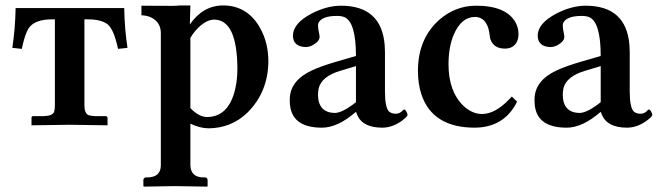

<svg xmlns="http://www.w3.org/2000/svg" viewBox="-20 -465 2447 714"><path d="M306.2 -393.1H293.9V-74.2Q293.9 -43 309.6 -36.6Q318.8 -33.7 334 -33.2H375Q378.9 -31.7 379.9 -26.9V1L240.2 -1L97.2 1V-26.9Q97.2 -32.7 103 -33.2H144Q176.8 -34.2 181.6 -50.3Q184.1 -58.6 184.1 -74.2V-393.1H173.8Q107.9 -393.1 85.9 -358.9Q72.3 -336.9 61 -283.2L25.9 -287.1Q36.6 -357.9 38.1 -435.1H441.9Q443.4 -356.4 454.1 -287.1L418.9 -283.2Q403.8 -354.5 380.9 -374Q356.9 -393.1 306.2 -393.1Z M688 -324.2V-63Q718.8 -30.8 749 -29.8Q831.1 -29.8 855 -135.3Q862.8 -169.9 862.8 -210Q861.8 -391.1 776.9 -392.1Q743.7 -392.1 707.5 -351.6Q696.3 -338.4 688 -324.2ZM578.1 150.9V-341.8Q578.1 -381.8 542.5 -399.9Q525.9 -407.7 505.9 -408.2V-443.8Q530.8 -443.8 572.8 -443.4Q637.2 -442.4 647.9 -444.8H688L686 -374Q734.4 -444.3 809.1 -444.8Q901.4 -444.8 948.7 -358.4Q978 -304.2 978 -236.8Q977.1 -123.5 900.9 -46.9Q840.8 11.7 754.9 12.2Q723.6 11.7 688 -4.9V150.9Q689.9 193.8 735.8 194.8H744.1Q751 196.8 752 203.1V227.1L751 229Q750 229 630.9 227.1L515.1 229L513.2 227.1V203.1Q515.1 196.3 521 194.8H529.8Q577.1 193.4 578.1 150.9Z M1302.2 -47.9Q1235.4 9.8 1177.2 9.8Q1072.8 9.8 1059.6 -66.4Q1057.1 -80.1 1057.6 -95.2Q1057.6 -165 1140.6 -203.6Q1174.3 -219.2 1231.4 -235.8L1303.7 -256.8Q1303.7 -382.8 1260.7 -401.4Q1249 -405.8 1233.4 -405.8Q1178.7 -405.8 1165 -381.3Q1162.6 -376 1162.6 -371.1Q1162.6 -359.9 1166 -343.8Q1168.5 -332.5 1168.5 -328.1Q1168.5 -312 1144.5 -297.9Q1130.4 -290 1116.7 -290Q1070.3 -291.5 1069.3 -332Q1069.3 -378.4 1139.6 -415Q1194.8 -443.4 1247.6 -443.8Q1398.9 -443.8 1410.6 -296.9Q1411.6 -283.7 1411.6 -271V-126Q1411.6 -64 1427.2 -49.8Q1437 -42 1451.7 -42Q1467.3 -42 1478.5 -55.2Q1481.4 -57.1 1482.4 -58.1Q1488.3 -58.1 1494.1 -43.9Q1495.6 -40 1495.6 -38.1Q1495.6 -31.2 1472.2 -14.2Q1438.5 9.3 1402.3 9.8Q1328.1 9.8 1308.1 -38.1Q1306.2 -43.5 1304.7 -47.9ZM1303.7 -85V-219.2L1246.6 -202.1Q1175.8 -181.2 1165 -136.2Q1162.6 -124.5 1162.6 -109.9Q1164.6 -45.9 1225.6 -44.9Q1254.4 -45.9 1303.7 -85Z M1902.8 -86.9Q1860.4 -0.5 1766.1 8.8Q1755.9 9.8 1746.1 9.8Q1587.9 9.8 1546.9 -114.7Q1534.2 -153.8 1534.2 -201.2Q1534.2 -320.8 1613.8 -391.6Q1673.3 -443.4 1750 -443.8Q1862.8 -443.8 1897.5 -381.3Q1907.7 -361.8 1908.2 -339.8Q1908.2 -297.9 1875.5 -286.6Q1866.7 -284.2 1857.9 -284.2Q1816.4 -284.2 1803.7 -318.8Q1801.8 -325.2 1801.3 -331.1Q1795.4 -394 1755.4 -401.4Q1751 -402.3 1746.1 -401.9Q1695.8 -401.9 1667.5 -336.4Q1647.9 -290 1647.9 -226.1Q1647.9 -124.5 1704.1 -70.8Q1735.8 -41.5 1772 -41Q1821.8 -41 1875 -97.2Q1879.4 -102.1 1883.3 -106Z M2212.4 -47.9Q2145.5 9.8 2087.4 9.8Q1982.9 9.8 1969.7 -66.4Q1967.3 -80.1 1967.8 -95.2Q1967.8 -165 2050.8 -203.6Q2084.5 -219.2 2141.6 -235.8L2213.9 -256.8Q2213.9 -382.8 2170.9 -401.4Q2159.2 -405.8 2143.6 -405.8Q2088.9 -405.8 2075.2 -381.3Q2072.8 -376 2072.8 -371.1Q2072.8 -359.9 2076.2 -343.8Q2078.6 -332.5 2078.6 -328.1Q2078.6 -312 2054.7 -297.9Q2040.5 -290 2026.9 -290Q1980.5 -291.5 1979.5 -332Q1979.5 -378.4 2049.8 -415Q2105 -443.4 2157.7 -443.8Q2309.1 -443.8 2320.8 -296.9Q2321.8 -283.7 2321.8 -271V-126Q2321.8 -64 2337.4 -49.8Q2347.2 -42 2361.8 -42Q2377.4 -42 2388.7 -55.2Q2391.6 -57.1 2392.6 -58.1Q2398.4 -58.1 2404.3 -43.9Q2405.8 -40 2405.8 -38.1Q2405.8 -31.2 2382.3 -14.2Q2348.6 9.3 2312.5 9.8Q2238.3 9.8 2218.3 -38.1Q2216.3 -43.5 2214.8 -47.9ZM2213.9 -85V-219.2L2156.7 -202.1Q2085.9 -181.2 2075.2 -136.2Q2072.8 -124.5 2072.8 -109.9Q2074.7 -45.9 2135.7 -44.9Q2164.6 -45.9 2213.9 -85Z"/></svg>

Font: Linux Libertine O
Style: Semibold
Weight: 700
Designer: Philipp H. Poll
Foundry: Philipp H. Poll
Version: Version 5.0.0